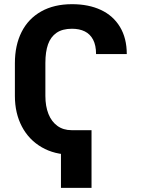

<svg xmlns="http://www.w3.org/2000/svg" viewBox="-20 -737 683 927"><path d="M51.9 -273.9V-431.6Q51.9 -518.4 84.2 -582.5Q116.5 -646.7 178.9 -681.8Q241.2 -716.8 327.9 -716.8Q407.7 -716.8 467 -689.1Q526.4 -661.4 559.2 -607.1Q592.1 -552.7 592.1 -476.1H443.8Q443.8 -518.1 429.5 -545.4Q415.1 -572.7 389.3 -585.4Q363.5 -598.2 327.5 -598.2Q281.4 -598.2 253 -578.6Q224.6 -559 211.8 -522.7Q199.1 -486.5 199.1 -433.1V-273.9Q199.1 -224 214 -186.7Q228.9 -149.5 257.4 -129Q285.8 -108.5 325.4 -108.5V9.8Q243.1 9.8 181.2 -26.2Q119.3 -62.1 85.6 -126.3Q51.9 -190.5 51.9 -273.9ZM421.9 170H274.3V-108.5H421.9Z"/></svg>

Font: Pretendard JP Variable
Style: Regular
Weight: 400
Designer: Base glyphs from Inter by Rasmus Andersson; Hangul glyphs from Noto Sans CJK(Source Han Sans) by Jang Soo-young and Kang
Foundry: Kil Hyung-jin
Version: Version 1.307;Glyphs 3.2 (3192)